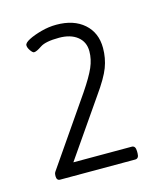

<svg xmlns="http://www.w3.org/2000/svg" viewBox="-73 -826 457 534"><g transform="rotate(-15 155.0 -559.5)"><path d="M36 -350Q26 -350 26 -363Q26 -366 26.5 -369Q27 -372 29 -375L162 -568Q187 -605 197 -628Q207 -651 207 -674Q207 -701 187.5 -716.5Q168 -732 135 -732Q96 -732 80.5 -721.5Q65 -711 58 -711Q54 -711 48 -719.5Q42 -728 42 -735Q42 -742 56.5 -749.5Q71 -757 93 -763Q115 -769 137 -769Q187 -769 216.5 -743Q246 -717 246 -673Q246 -644 236 -617.5Q226 -591 196 -549L84 -387H252Q263 -387 263 -371V-365Q263 -350 252 -350Z"/></g></svg>

Font: Asap ExtraLight
Style: Regular
Weight: 200
Designer: Pablo Cosgaya
Foundry: Omnibus-Type
Version: Version 3.001; ttfautohint (v1.8.4.7-5d5b)